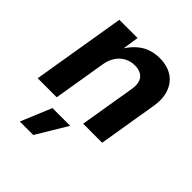

<svg xmlns="http://www.w3.org/2000/svg" viewBox="-214 -674 1038 1038"><g transform="rotate(45 305.0 -155.0)"><path d="M209.5 -301.3 159.7 0H14.2L103 -535.6H242.2L222.2 -400.4L207 -404.8Q240.2 -472.7 288.6 -508.3Q336.9 -543.9 403.8 -543.9Q461.9 -543.9 501.2 -518.3Q540.5 -492.7 557.1 -445.8Q573.7 -398.9 562.5 -334.5L507.3 0H361.8L414.6 -317.9Q423.3 -369.6 401.9 -395.3Q380.4 -420.9 337.4 -420.9Q305.2 -420.9 278.3 -406.7Q251.5 -392.6 233.6 -365.7Q215.8 -338.9 209.5 -301.3ZM111.3 233.9 184.6 57.6H320.3L214.4 233.9Z"/></g></svg>

Font: Inter 20pt
Style: Bold Italic
Weight: 700
Italic angle: -9.3988°
Version: Version 4.001;git-66647c0bb